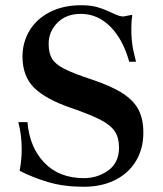

<svg xmlns="http://www.w3.org/2000/svg" viewBox="-20 -703 622 734"><path d="M55 -50Q63 -92 63 -132Q63 -187 50 -236H85Q93 -140 149.5 -81Q206 -22 301 -22Q353 -22 394 -51.5Q435 -81 435 -139Q435 -176 419.5 -200Q404 -224 366 -244Q328 -264 253 -290Q156 -323 111 -367Q66 -411 66 -487Q66 -540 92 -584.5Q118 -629 169 -656Q220 -683 291 -683Q326 -683 351 -676Q376 -669 399 -658Q404 -656 415.5 -650.5Q427 -645 435.5 -642.5Q444 -640 452 -640L483 -646L486 -644Q482 -625 482 -594Q482 -541 491 -504.5Q500 -468 500 -467H474Q450 -553 401.5 -601.5Q353 -650 289 -650Q233 -650 199.5 -616Q166 -582 166 -536Q166 -500 179 -478.5Q192 -457 226.5 -439.5Q261 -422 334 -398Q408 -373 450 -345.5Q492 -318 510 -282.5Q528 -247 528 -196Q528 -134 499.5 -87Q471 -40 419.5 -14.5Q368 11 300 11Q225 11 165.5 -6.5Q106 -24 55 -50Z"/></svg>

Font: Ibarra Real Nova
Style: Bold
Weight: 700
Designer: Jose Maria Ribagorda & Octavio Pardo
Foundry: Jose Maria Ribagorda
Version: Version 1.014